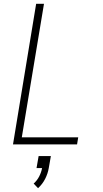

<svg xmlns="http://www.w3.org/2000/svg" viewBox="-20 -755 540 1004"><path d="M48 0 169 -735H210L94 -37H389L383 0ZM179 229 156 205Q174 189 185 167.5Q196 146 200 124H171L182 61H246L235 124Q230 153 216 180.5Q202 208 179 229Z"/></svg>

Font: Iosevka SS04 XLt Obl
Style: Regular
Weight: 200
Italic angle: -9°
Monospace: yes
Designer: Belleve Invis
Foundry: Belleve Invis
Version: Version 19.0.0; ttfautohint (v1.8.4)